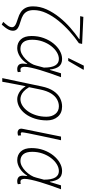

<svg xmlns="http://www.w3.org/2000/svg" viewBox="578 -1354 962 2157"><g transform="rotate(90 1058.5 -275.0)"><path d="M256 186 225 169Q249 144 267 119Q285 94 285 69Q285 51 265.5 36.5Q246 22 187 4Q146 -8 115.5 -28.5Q85 -49 68 -82Q51 -115 51 -165Q51 -244 85 -318.5Q119 -393 173.5 -461Q228 -529 293 -585.5Q358 -642 419 -684V-688Q382 -690 335 -692Q288 -694 241.5 -694.5Q195 -695 161 -695L169 -731L473 -717L465 -681Q399 -636 333.5 -577.5Q268 -519 213.5 -452Q159 -385 126 -314Q93 -243 93 -173Q93 -127 108.5 -98.5Q124 -70 151.5 -53.5Q179 -37 215 -27Q269 -12 297 6.5Q325 25 325 60Q325 83 314.5 105Q304 127 288 147.5Q272 168 256 186Z M520 12Q459 12 421.5 -29Q384 -70 384 -149Q384 -223 407 -285.5Q430 -348 467.5 -394.5Q505 -441 550.5 -466.5Q596 -492 641 -492Q698 -492 725.5 -457.5Q753 -423 761 -355H765L803 -480H847Q825 -421 804 -361Q783 -301 766.5 -245Q750 -189 740 -143.5Q730 -98 730 -71Q730 -52 737 -38Q744 -24 765 -24Q772 -24 777 -25.5Q782 -27 786 -28L790 5Q782 9 774.5 10.5Q767 12 755 12Q730 12 712.5 -1.5Q695 -15 694 -49Q694 -57 695.5 -71Q697 -85 698 -100H694Q660 -46 613 -17Q566 12 520 12ZM528 -24Q557 -24 586.5 -39.5Q616 -55 643 -81.5Q670 -108 689.5 -139.5Q709 -171 716 -202L739 -288Q739 -374 714.5 -415Q690 -456 642 -456Q604 -456 565.5 -432.5Q527 -409 495.5 -367.5Q464 -326 445 -272Q426 -218 426 -156Q426 -90 453 -57Q480 -24 528 -24ZM631 -561 717 -736H760L763 -731L664 -561Z M857 180 950 -261Q967 -344 1001.5 -395Q1036 -446 1081.5 -469Q1127 -492 1176 -492Q1249 -492 1290.5 -444Q1332 -396 1332 -321Q1332 -249 1312.5 -187.5Q1293 -126 1259.5 -81Q1226 -36 1183 -12Q1140 12 1094 12Q1058 12 1020 -9.5Q982 -31 948 -83Q938 -33 930 7.5Q922 48 914.5 88.5Q907 129 898 180ZM1092 -24Q1131 -24 1166.5 -46.5Q1202 -69 1230 -108.5Q1258 -148 1274.5 -201.5Q1291 -255 1291 -316Q1291 -377 1259.5 -416.5Q1228 -456 1173 -456Q1134 -456 1096.5 -435.5Q1059 -415 1030 -369Q1001 -323 985 -247L959 -121Q983 -81 1007 -60Q1031 -39 1053.5 -31.5Q1076 -24 1092 -24Z M1469 8Q1450 8 1437.5 -3Q1425 -14 1425 -35Q1425 -41 1427 -49Q1429 -57 1430 -65L1514 -480H1555Q1530 -364 1509.5 -269Q1489 -174 1477.5 -114Q1466 -54 1466 -43Q1466 -35 1470.5 -31.5Q1475 -28 1482 -28Q1485 -28 1489 -28.5Q1493 -29 1500 -32L1503 2Q1495 5 1487 6.5Q1479 8 1469 8Z M1779 12Q1718 12 1680.5 -29Q1643 -70 1643 -149Q1643 -223 1666 -285.5Q1689 -348 1726.5 -394.5Q1764 -441 1809.5 -466.5Q1855 -492 1900 -492Q1957 -492 1984.5 -457.5Q2012 -423 2020 -355H2024L2062 -480H2106Q2084 -421 2063 -361Q2042 -301 2025.5 -245Q2009 -189 1999 -143.5Q1989 -98 1989 -71Q1989 -52 1996 -38Q2003 -24 2024 -24Q2031 -24 2036 -25.5Q2041 -27 2045 -28L2049 5Q2041 9 2033.5 10.5Q2026 12 2014 12Q1989 12 1971.5 -1.5Q1954 -15 1953 -49Q1953 -57 1954.5 -71Q1956 -85 1957 -100H1953Q1919 -46 1872 -17Q1825 12 1779 12ZM1787 -24Q1816 -24 1845.5 -39.5Q1875 -55 1902 -81.5Q1929 -108 1948.5 -139.5Q1968 -171 1975 -202L1998 -288Q1998 -374 1973.5 -415Q1949 -456 1901 -456Q1863 -456 1824.5 -432.5Q1786 -409 1754.5 -367.5Q1723 -326 1704 -272Q1685 -218 1685 -156Q1685 -90 1712 -57Q1739 -24 1787 -24Z"/></g></svg>

Font: Source Sans 3 Light
Style: Italic
Weight: 300
Italic angle: -11°
Designer: Paul D. Hunt
Foundry: Adobe
Version: Version 3.046;hotconv 1.0.118;makeotfexe 2.5.65603